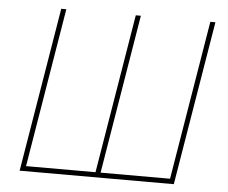

<svg xmlns="http://www.w3.org/2000/svg" viewBox="-52 -788 1005 847"><g transform="rotate(5 451.0 -364.0)"><path d="M185.5 -727.5H208L91.3 -22.5H398.9L515.6 -727.5H538.1L421.4 -22.5H729L845.7 -727.5H868.2L747.6 0H64.9Z"/></g></svg>

Font: Inter 16pt Thin
Style: Italic
Weight: 250
Italic angle: -9.3988°
Version: Version 4.001;git-66647c0bb